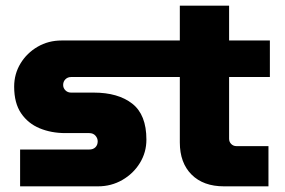

<svg xmlns="http://www.w3.org/2000/svg" viewBox="-20 -658 1008 678"><path d="M51 0V-130H295Q309 -130 317 -138Q325 -146 325 -159Q325 -170 317 -179Q309 -188 295 -188H211Q161 -188 120 -205Q79 -222 54.5 -258Q30 -294 30 -352Q30 -397 52.5 -434Q75 -471 113 -493Q151 -515 197 -515H615V-638H789V-515H933V-386H789V-168Q789 -157 796.5 -149.5Q804 -142 815 -142H928V0H771Q698 0 656.5 -41.5Q615 -83 615 -155V-386H231Q219 -386 211 -378Q203 -370 203 -358Q203 -347 211 -339Q219 -331 231 -331H311Q397 -331 447 -292Q497 -253 497 -165Q497 -120 474 -82.5Q451 -45 412 -22.5Q373 0 326 0Z"/></svg>

Font: MuseoModerno ExtraBold
Style: Regular
Weight: 800
Designer: Pablo Cosgaya, Héctor Gatti, Marcela Romero, and the Authors of The MuseoModerno Project.
Foundry: Omnibus-Type Team
Version: Version 1.001